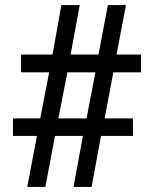

<svg xmlns="http://www.w3.org/2000/svg" viewBox="-20 -734 605 754"><path d="M87.1 0 125.1 -200.1H30.8V-269H137.9L173 -449.9H62.8V-519.9H186.3L221.1 -714H293.1L257.3 -519.9H366.7L403.7 -714H474.7L437.7 -519.9H534V-449.9H425L390.9 -269H502V-200.1H376.6L339.7 0H268.7L305.6 -200.1H196.1L158.1 0ZM209.3 -269H319.9L354.6 -449.9H244.6Z"/></svg>

Font: Noto Serif Ethiopic
Style: Regular
Weight: 400
Designer: Monotype Design Team
Foundry: Monotype Imaging Inc.
Version: Version 2.102